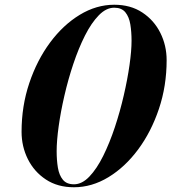

<svg xmlns="http://www.w3.org/2000/svg" viewBox="-20 -780 723 810"><path d="M462 -760Q531 -760 580.5 -727.2Q630 -694.5 656.5 -641.2Q683 -588 683 -526Q683 -417.5 650.5 -320.8Q618 -224 562.8 -149.5Q507.5 -75 437.5 -32.5Q367.5 10 292 10Q223 10 173.5 -22.8Q124 -55.5 97.5 -108.8Q71 -162 71 -224Q71 -332.5 103.5 -429.2Q136 -526 191.2 -600.5Q246.5 -675 316.5 -717.5Q386.5 -760 462 -760ZM462 -747.5Q428 -747.5 396.8 -715.5Q365.5 -683.5 338.5 -630Q311.5 -576.5 289.5 -510.8Q267.5 -445 251.8 -376.8Q236 -308.5 227.5 -247.2Q219 -186 219 -142Q219 -104.5 224.2 -72.8Q229.5 -41 245.2 -21.8Q261 -2.5 292 -2.5Q326 -2.5 357.2 -35.2Q388.5 -68 415.5 -122.5Q442.5 -177 464.5 -243.2Q486.5 -309.5 502.2 -377.8Q518 -446 526.5 -506.2Q535 -566.5 535 -608Q535 -645.5 529.8 -677.2Q524.5 -709 508.8 -728.2Q493 -747.5 462 -747.5Z"/></svg>

Font: Bodoni* 16pt
Style: Bold Italic
Weight: 700
Italic angle: -13°
Version: Version 2.3